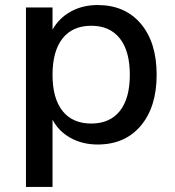

<svg xmlns="http://www.w3.org/2000/svg" viewBox="-20 -569 701 769"><path d="M371.1 -548.8Q480.5 -548.8 543.9 -474.1Q607.4 -399.4 607.4 -269.5Q607.4 -140.6 543.9 -65.4Q480.5 9.8 371.1 9.8Q310.5 9.8 262.7 -16.6Q214.8 -43 190.4 -89.8V179.7H84V-539.1H190.4V-450.2Q215.8 -496.1 263.2 -522.5Q310.5 -548.8 371.1 -548.8ZM345.7 -74.2Q419.9 -74.2 460 -124.5Q500 -174.8 500 -269.5Q500 -364.3 460 -415Q419.9 -465.8 345.7 -465.8Q270.5 -465.8 230.5 -415Q190.4 -364.3 190.4 -269.5Q190.4 -174.8 230.5 -124.5Q270.5 -74.2 345.7 -74.2Z"/></svg>

Font: Min Sans Medium
Style: Regular
Weight: 500
Designer: Jinseong-Kim, NotoSansCJK, Nunito
Foundry: Jinseong-Kim
Version: Version 1.400;Glyphs 3.1.2 (3151)